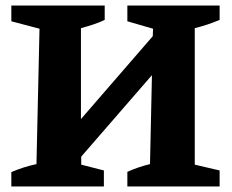

<svg xmlns="http://www.w3.org/2000/svg" viewBox="-20 -675 840 695"><path d="M21 0V-52Q65 -71 112 -81L123 -571L21 -598V-655H359V-603Q341 -594 318 -586.5Q295 -579 273 -573V-244L533 -544L534 -571L441 -598V-655H775V-603Q733 -585 685 -573V-79L775 -58V0H441V-53Q481 -71 523 -81L530 -403L274 -108V-79L356 -58V0Z"/></svg>

Font: Piazzolla SC
Style: Bold
Weight: 700
Designer: Juan Pablo del Peral
Foundry: Huerta Tipografica
Version: Version 1.330